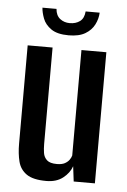

<svg xmlns="http://www.w3.org/2000/svg" viewBox="-49 -678 478 722"><g transform="rotate(5 190.0 -317.0)"><path d="M153 7Q103 7 78.5 -10Q54 -27 46.5 -56.5Q39 -86 39 -124V-495H133V-131Q133 -113 135.5 -97Q138 -81 149.5 -70.5Q161 -60 187 -60Q206 -60 217 -66Q228 -72 234 -80.5Q240 -89 242 -97V-495H336V0H256L249 -57Q240 -31 215.5 -12Q191 7 153 7ZM189 -546Q146 -546 123 -562Q100 -578 91.5 -600.5Q83 -623 82 -641H135Q137 -616 152.5 -604Q168 -592 189 -592Q212 -592 227.5 -603.5Q243 -615 245 -641H298Q297 -618 286 -596Q275 -574 251.5 -560Q228 -546 189 -546Z"/></g></svg>

Font: Alumni Sans SemiBold
Style: Regular
Weight: 600
Designer: Robert E. Leuschke
Foundry: Robert E. Leuschke
Version: Version 1.018